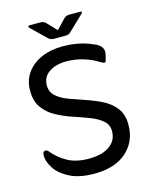

<svg xmlns="http://www.w3.org/2000/svg" viewBox="-108 -763 660 844"><g transform="rotate(-15 222.0 -341.0)"><path d="M224 -640 265 -683Q272 -690 278.5 -691.5Q285 -693 294 -693H340Q345 -693 346 -690Q347 -687 344 -684L275 -618Q270 -613 265 -610.5Q260 -608 251 -608H197Q182 -608 172 -618L104 -684Q102 -687 103 -690Q104 -693 108 -693H154Q164 -693 170 -691.5Q176 -690 183 -683ZM21 -123Q21 -143 34 -143Q41 -143 47 -136Q77 -100 115.5 -79.5Q154 -59 209 -59Q271 -59 305 -83.5Q339 -108 339 -150Q339 -180 317 -198.5Q295 -217 261 -230Q227 -243 188 -256Q149 -269 115 -287.5Q81 -306 59 -336Q37 -366 37 -414Q37 -461 61.5 -495Q86 -529 128 -547.5Q170 -566 224 -566Q265 -566 298.5 -559Q332 -552 360 -539Q410 -521 398 -479L393 -459Q391 -449 385 -449Q381 -449 370 -455Q339 -475 301.5 -486.5Q264 -498 223 -498Q176 -498 145 -477Q114 -456 114 -418Q114 -387 136 -368Q158 -349 192 -336.5Q226 -324 265 -311Q304 -298 338 -280.5Q372 -263 394 -234Q416 -205 416 -159Q416 -83 363.5 -36Q311 11 217 11Q149 11 105.5 -11Q62 -33 41.5 -64.5Q21 -96 21 -123Z"/></g></svg>

Font: Zain
Style: Regular
Weight: 400
Designer: Zain,Boutros
Foundry: Mobile Telecommunications Company (Zain), 2024
Version: Version 1.51; ttfautohint (v1.8.4)